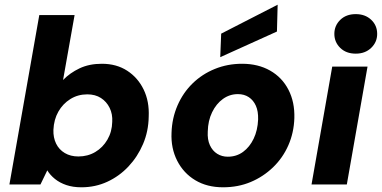

<svg xmlns="http://www.w3.org/2000/svg" viewBox="-20 -784 1623 816"><path d="M326 12Q290 12 262 2.5Q234 -7 213.5 -23.5Q193 -40 181 -60L152 0H20L147 -720H297L248 -444Q277 -474 318 -493.5Q359 -513 413 -513Q475 -513 520.5 -483.5Q566 -454 590.5 -403.5Q615 -353 612 -288Q611 -226 588 -172Q565 -118 526 -76.5Q487 -35 436 -11.5Q385 12 326 12ZM313 -119Q353 -119 385 -138Q417 -157 436.5 -190.5Q456 -224 457 -266Q459 -299 446 -325.5Q433 -352 409 -367.5Q385 -383 351 -383Q311 -383 279 -363Q247 -343 228 -309.5Q209 -276 207 -232Q206 -199 218.5 -173.5Q231 -148 255.5 -133.5Q280 -119 313 -119Z M928 12Q860 12 810 -18Q760 -48 733 -101Q706 -154 709 -220Q711 -282 734.5 -336Q758 -390 798.5 -429.5Q839 -469 893 -491Q947 -513 1009 -513Q1077 -513 1128 -484Q1179 -455 1206 -402.5Q1233 -350 1231 -282Q1229 -220 1205.5 -166.5Q1182 -113 1140.5 -73Q1099 -33 1045.5 -10.5Q992 12 928 12ZM948 -118Q985 -118 1013 -138.5Q1041 -159 1058 -194.5Q1075 -230 1077 -276Q1078 -311 1067.5 -334.5Q1057 -358 1037.5 -371Q1018 -384 991 -384Q956 -384 927.5 -363.5Q899 -343 881.5 -307Q864 -271 863 -225Q861 -191 872 -167Q883 -143 903 -130.5Q923 -118 948 -118ZM916 -541 920 -641 1160 -764 1157 -650Z M1304 0 1392 -501H1542L1454 0ZM1492 -556Q1451 -556 1426 -580.5Q1401 -605 1401 -640Q1401 -675 1426 -699.5Q1451 -724 1492 -724Q1532 -724 1557.5 -700Q1583 -676 1583 -640Q1583 -605 1557.5 -580.5Q1532 -556 1492 -556Z"/></svg>

Font: DM Sans 17pt Black
Style: Italic
Weight: 900
Italic angle: -10°
Version: Version 4.004;gftools[0.9.30]